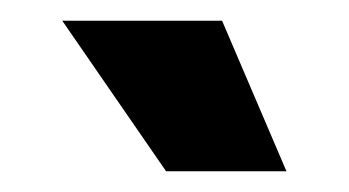

<svg xmlns="http://www.w3.org/2000/svg" viewBox="-20 -901 336 185"><path d="M140 -736 40 -881H194L256 -736Z"/></svg>

Font: Mona Sans SemiExpanded
Style: Bold
Weight: 700
Width: 6
Designer: Deni Anggara
Foundry: GitHub
Version: Version 2.000